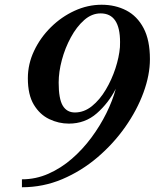

<svg xmlns="http://www.w3.org/2000/svg" viewBox="-20 -780 652 810"><path d="M97.5 -450Q97.5 -510 123.8 -565.5Q150 -621 194.5 -665Q239 -709 294.5 -734.5Q350 -760 408.5 -760Q466.5 -760 512.8 -736Q559 -712 585.8 -661.2Q612.5 -610.5 612.5 -530.5Q612.5 -463.5 585.2 -389.2Q558 -315 508.2 -244.2Q458.5 -173.5 391 -116Q323.5 -58.5 242.8 -24.2Q162 10 72.5 10V-23.5Q131 -23.5 184.2 -47Q237.5 -70.5 283.2 -110.2Q329 -150 365.8 -199.8Q402.5 -249.5 428.8 -302.5Q455 -355.5 468.5 -405.5Q438 -345.5 388.5 -302Q339 -258.5 270.5 -258.5Q227.5 -258.5 187.8 -277.5Q148 -296.5 122.8 -338.2Q97.5 -380 97.5 -450ZM227.5 -431.5Q227.5 -363 244.8 -334.2Q262 -305.5 296 -305.5Q334.5 -305.5 367.8 -332.2Q401 -359 426.2 -401.5Q451.5 -444 467 -491.5Q482.5 -539 486 -581L486.5 -602.5Q486.5 -723.5 404.5 -723.5Q367 -723.5 335 -695.2Q303 -667 278.8 -622.2Q254.5 -577.5 241 -527Q227.5 -476.5 227.5 -431.5Z"/></svg>

Font: Bodoni* 06pt Medium
Style: Italic
Weight: 500
Italic angle: -13°
Version: Version 2.3